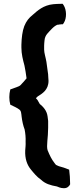

<svg xmlns="http://www.w3.org/2000/svg" viewBox="-20 -791 415 1005"><path d="M34 -243C51 -235 71 -226 82 -217C87 -213 90 -207 91 -198V-197C92 -194 92 -190 93 -182C96 -157 101 -134 109 -113C113 -92 115 -70 114 -49V-48C115 -34 113 -18 112 -4C110 39 121 72 143 98C158 116 172 134 195 150C217 171 244 179 278 185C284 187 296 194 313 194C330 195 341 186 347 174V170C347 145 345 120 342 97C328 92 318 87 302 83C291 80 284 78 277 74C272 72 271 70 265 62C250 43 240 22 229 -5C222 -28 232 -70 232 -122V-158C231 -167 230 -175 229 -182C225 -213 205 -233 188 -247L176 -268C173 -272 172 -273 168 -277C171 -279 173 -283 177 -286C201 -301 234 -320 234 -368C234 -378 232 -386 232 -399V-401C229 -426 226 -448 223 -467C219 -491 211 -514 211 -531V-552C211 -562 212 -566 213 -579C215 -608 234 -621 252 -641C261 -650 275 -662 285 -662H289L290 -663H293C299 -663 300 -664 301 -664H309L314 -671C330 -696 329 -739 313 -764L308 -771H300C284 -771 271 -770 259 -769C207 -764 176 -735 151 -713C131 -697 118 -681 107 -654C97 -628 93 -593 92 -557V-542C92 -508 100 -478 108 -448C112 -432 116 -402 119 -381C111 -370 99 -358 87 -345C79 -337 57 -332 34 -323C27 -297 27 -268 34 -243Z"/></svg>

Font: Hussar Pisanka
Style: Bd
Weight: 700
Designer: Robert Jablonski
Foundry: Cannot Into Space Fonts
Version: Version 1.070